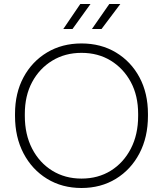

<svg xmlns="http://www.w3.org/2000/svg" viewBox="-20 -928 814 959"><path d="M387 11Q290 11 215 -35Q140 -81 97.5 -162Q55 -243 55 -349V-359Q55 -463 97.5 -542Q140 -621 215 -666Q290 -711 387 -711Q484 -711 559 -666Q634 -621 676.5 -542Q719 -463 719 -359V-349Q719 -243 676.5 -162Q634 -81 559 -35Q484 11 387 11ZM387 -36Q470 -36 533.5 -75.5Q597 -115 633.5 -185.5Q670 -256 670 -349V-359Q670 -450 633.5 -518Q597 -586 533.5 -625Q470 -664 387 -664Q305 -664 241 -625Q177 -586 140.5 -518Q104 -450 104 -359V-349Q104 -256 140.5 -185.5Q177 -115 241 -75.5Q305 -36 387 -36ZM296 -783 381 -908H432L342 -783ZM439 -783 526 -908H581L487 -783Z"/></svg>

Font: SUSE ExtraLight
Style: Regular
Weight: 250
Designer: Rene Bieder
Foundry: SUSE
Version: Version 1.000